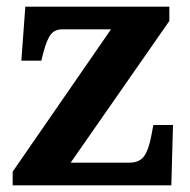

<svg xmlns="http://www.w3.org/2000/svg" viewBox="-20 -556 569 576"><path d="M18 0V-41L313 -468H167Q145 -468 133 -453.5Q121 -439 110 -398L104 -374H44L56 -536H488V-493L192 -68H368Q398 -68 412 -87Q426 -106 434 -149L440 -181H499L494 0Z"/></svg>

Font: Noto Serif Gujarati
Style: Regular
Weight: 400
Designer: Universal Thirst, Indian Type Foundry and the Monotype Design Team
Foundry: Monotype Imaging Inc.
Version: Version 2.102